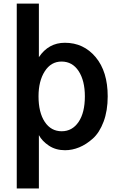

<svg xmlns="http://www.w3.org/2000/svg" viewBox="-20 -818 654 1068"><path d="M194.3 -282.2Q194.3 -192.4 229 -140.1Q263.7 -87.9 323.2 -87.9Q381.8 -87.9 417 -139.6Q452.1 -191.4 452.1 -282.2Q452.1 -369.1 417.5 -422.4Q382.8 -475.6 322.3 -475.6Q263.7 -475.6 229 -421.4Q194.3 -367.2 194.3 -282.2ZM73.2 230.5V-797.9H196.3V-500Q250 -580.1 340.8 -580.1Q445.3 -580.1 512.2 -500Q579.1 -419.9 579.1 -282.2Q579.1 -202.1 556.2 -141.1Q533.2 -80.1 496.6 -47.4Q460 -14.6 420.9 1.5Q381.8 17.6 341.8 17.6Q290 17.6 252 -7.8Q213.9 -33.2 196.3 -66.4V230.5Z"/></svg>

Font: Gothic A1
Style: Bold
Weight: 700
Version: Version 2.50